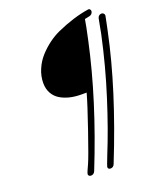

<svg xmlns="http://www.w3.org/2000/svg" viewBox="-159 -888 893 1074"><g transform="rotate(-20 288.0 -350.5)"><path d="M194.8 88.9Q187.5 88.9 183.3 85Q179.2 81.1 179.2 75.2Q179.2 67.4 201.2 21Q216.3 -12.2 264.6 -152.8Q313 -293.5 330.1 -356H299.8Q262.7 -356 231 -363.5Q199.2 -371.1 174.1 -386.5Q148.9 -401.9 134.5 -428Q120.1 -454.1 120.1 -488.8Q120.1 -529.8 137 -569.3Q153.8 -608.9 181.6 -639.4Q209.5 -669.9 241 -693.1Q272.5 -716.3 305.2 -731Q408.2 -776.9 496.1 -790Q502.9 -791.5 507.6 -786.1Q512.2 -780.8 511.2 -772.9Q507.3 -755.9 490.2 -752L461.9 -746.1Q456.5 -710.4 438 -626Q367.7 -299.8 219.2 71.8Q211.4 88.9 194.8 88.9ZM311 88.9Q295.9 88.9 295.9 74.2Q295.9 70.8 319.8 9.8Q372.6 -119.1 426.5 -288.6Q480.5 -458 519 -637.2Q521.5 -652.8 527.1 -680.7Q532.7 -708.5 535.2 -722.2Q536.6 -731.4 543.2 -737.3Q549.8 -743.2 559.1 -743.2Q566.4 -743.2 571.5 -737.8Q576.7 -732.4 576.2 -725.1Q573.2 -707.5 565.9 -674.1Q558.6 -640.6 558.1 -637.2Q491.2 -317.9 335 71.8Q328.1 88.9 311 88.9Z"/></g></svg>

Font: Comic Neue Light
Style: Italic
Weight: 300
Italic angle: -12°
Designer: Craig Rozynski
Foundry: Craig Rozynski
Version: Version 2.003;hotconv 1.0.109;makeotfexe 2.5.65596